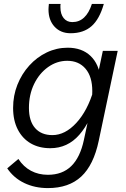

<svg xmlns="http://www.w3.org/2000/svg" viewBox="-20 -752 646 982"><path d="M17 109 74 61Q100 101 138.5 121.5Q177 142 225 142Q299 142 344.5 97.5Q390 53 409 -36L442 -190Q447 -216 449.5 -238.5Q452 -261 452 -286Q452 -360 417.5 -400.5Q383 -441 324 -441Q271 -441 226 -409Q181 -377 154.5 -322.5Q128 -268 128 -200Q128 -133 159.5 -97Q191 -61 248 -61Q313 -61 370.5 -123.5Q428 -186 459 -292L480 -254Q446 -132 386 -63Q326 6 237 6Q180 6 137.5 -18.5Q95 -43 71 -89.5Q47 -136 47 -200Q47 -263 69 -318.5Q91 -374 130 -417Q169 -460 219.5 -484Q270 -508 326 -508Q399 -508 443 -466Q487 -424 495 -348L472 -331L506 -492H582L485 -32Q459 92 395.5 151Q332 210 225 210Q158 210 104 184Q50 158 17 109ZM230 -732H290Q289 -728 289 -723.5Q289 -719 289 -715Q289 -680 305.5 -659.5Q322 -639 350 -639Q420 -639 450 -732H511Q489 -654 448 -618Q407 -582 341 -582Q290 -582 259 -615.5Q228 -649 228 -704Q228 -709 228.5 -715Q229 -721 230 -732Z"/></svg>

Font: Wix Madefor Text
Style: Italic
Weight: 400
Italic angle: -12°
Designer: Dalton Maag Ltd
Foundry: Dalton Maag Ltd
Version: Version 3.100